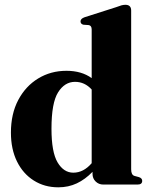

<svg xmlns="http://www.w3.org/2000/svg" viewBox="-20 -769 629 800"><path d="M25.5 -216.5Q25.5 -294.5 56 -352.2Q86.5 -410 139 -442Q191.5 -474 257 -474Q320 -474 362 -443.5V-646Q362 -662.5 349.5 -664.5L327.5 -666Q315.5 -669 315.5 -680Q315.5 -691 332 -697L463.5 -739Q478 -744.5 486.2 -746.8Q494.5 -749 502.5 -749Q526.5 -749 526.5 -725V-63.5Q526.5 -40 540.5 -36L559 -31Q572.5 -26.5 572.5 -15.5Q572.5 0 553 0H410.5Q391.5 0 378.5 -12.8Q365.5 -25.5 365.5 -44.5V-53Q335 -21.5 300 -5Q265 11.5 223 11.5Q165.5 11.5 120.8 -16.8Q76 -45 50.8 -96.2Q25.5 -147.5 25.5 -216.5ZM194.5 -232.5Q194.5 -135 220 -92.2Q245.5 -49.5 285.5 -49.5Q328 -49.5 362 -89V-396Q333 -428 292.5 -428Q249.5 -428 222 -384.2Q194.5 -340.5 194.5 -232.5Z"/></svg>

Font: Fraunces 72pt
Style: Bold
Weight: 700
Version: Version 1.000;[b76b70a41]